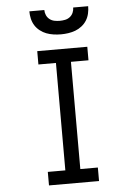

<svg xmlns="http://www.w3.org/2000/svg" viewBox="-62 -1001 724 1047"><g transform="rotate(-5 300.0 -477.5)"><path d="M163 0V-74H259V-662H163V-735H437V-661H341V-74H437V0ZM300 -815Q280 -815 259.5 -818Q239 -821 220.5 -828Q202 -835 185.5 -848Q169 -861 158.5 -878Q148 -895 143.5 -915Q139 -935 139 -955H221Q221 -940 227 -926.5Q233 -913 244.5 -904Q256 -895 270.5 -892Q285 -889 300 -889Q315 -889 329.5 -892Q344 -895 355.5 -904Q367 -913 373 -926.5Q379 -940 379 -955H461Q461 -935 456.5 -915Q452 -895 441.5 -878Q431 -861 414.5 -848Q398 -835 379.5 -828Q361 -821 340.5 -818Q320 -815 300 -815Z"/></g></svg>

Font: Zed Mono Extended
Style: Regular
Weight: 400
Width: 7
Monospace: yes
Designer: Belleve Invis
Foundry: Belleve Invis
Version: Version 1.0.0; ttfautohint (v1.8.4)